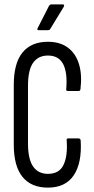

<svg xmlns="http://www.w3.org/2000/svg" viewBox="-20 -852 432 878"><path d="M199 6Q123 6 83 -43Q43 -92 43 -191V-464Q43 -563 83 -612Q123 -661 199 -661Q254 -661 290 -634.5Q326 -608 341 -559.5Q356 -511 348 -444Q346 -436 341 -436H290Q281 -436 283 -446Q289 -521 268.5 -559.5Q248 -598 199 -598Q155 -598 131.5 -565Q108 -532 108 -459V-196Q108 -124 131.5 -90.5Q155 -57 199 -57Q251 -57 270.5 -98Q290 -139 285 -209Q283 -219 292 -219H339Q348 -219 349 -209Q355 -106 317 -50Q279 6 199 6ZM156 -714Q152 -714 151 -716.5Q150 -719 152 -723L204 -825Q209 -832 215 -832H267Q272 -832 273 -828.5Q274 -825 271 -820L210 -720Q208 -714 198 -714Z"/></svg>

Font: Sofia Sans Extra Condensed
Style: Regular
Weight: 400
Designer: Botio Nikoltchev, Ani Petrova
Foundry: lettersoup
Version: Version 4.101